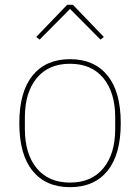

<svg xmlns="http://www.w3.org/2000/svg" viewBox="-20 -763 580 795"><path d="M258 -743H282L410 -610L396 -599L270 -726L144 -599L130 -610ZM425 -55.5Q370 12 270 12Q170 12 115 -55.5Q60 -123 60 -253Q60 -383 115 -450.5Q170 -518 270 -518Q370 -518 425 -450.5Q480 -383 480 -253Q480 -123 425 -55.5ZM457 -229V-277Q457 -380 408 -439.5Q359 -499 270 -499Q181 -499 132 -439.5Q83 -380 83 -277V-229Q83 -126 132 -66.5Q181 -7 270 -7Q359 -7 408 -66.5Q457 -126 457 -229Z"/></svg>

Font: IBM Plex Sans Thin
Style: Regular
Weight: 100
Designer: Mike Abbink, Paul van der Laan, Pieter van Rosmalen
Foundry: Bold Monday
Version: Version 3.0